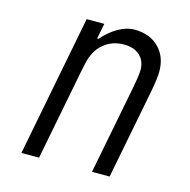

<svg xmlns="http://www.w3.org/2000/svg" viewBox="-101 -776 868 876"><g transform="rotate(15 333.5 -338.5)"><path d="M502.6 -505.2Q502.6 -549.5 474.9 -574.2Q447.3 -599 400.4 -599Q339.2 -599 296.9 -558.6Q279.9 -542.3 268.9 -520.2Q257.8 -498 253.6 -480.8Q249.3 -463.5 242.2 -427.7L158.9 0H75.5L205.1 -666.7H288.4L274.1 -593.8H280.6Q312.5 -631.5 352.2 -654.3Q391.9 -677.1 428.4 -677.1Q500.7 -677.1 543.9 -634.4Q587.2 -591.8 587.2 -521.5Q587.2 -490.2 575.5 -427.7L492.2 0H408.9L492.2 -427.7Q502.6 -481.1 502.6 -505.2Z"/></g></svg>

Font: Monoid
Style: Italic
Weight: 400
Width: 4
Italic angle: -11°
Monospace: yes
Version: Version 0.61